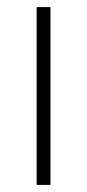

<svg xmlns="http://www.w3.org/2000/svg" viewBox="-20 -520 244 540"><path d="M83 -500H122V0H83Z"/></svg>

Font: Albert Sans ExtraLight
Style: Regular
Weight: 250
Designer: Andreas Rasmussen
Foundry: a.Foundry
Version: Version 1.025